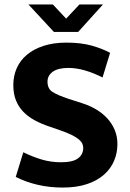

<svg xmlns="http://www.w3.org/2000/svg" viewBox="-20 -834 587 865"><path d="M279 -642Q345 -642 393 -628.5Q441 -615 476 -596L442 -485Q403 -505 363.5 -516.5Q324 -528 288 -528Q242 -528 218 -511Q194 -494 194 -466Q194 -434 217 -419.5Q240 -405 288 -389L347 -370Q383 -359 412.5 -341.5Q442 -324 463.5 -300.5Q485 -277 497 -248Q509 -219 509 -185Q509 -145 494 -109.5Q479 -74 448.5 -47Q418 -20 371.5 -4.5Q325 11 262 11Q203 11 149.5 -1.5Q96 -14 51 -37L85 -148Q128 -127 169 -115Q210 -103 255 -103Q308 -103 331.5 -120.5Q355 -138 355 -168Q355 -178 350.5 -187.5Q346 -197 334.5 -206.5Q323 -216 303 -226Q283 -236 251 -247L202 -264Q166 -276 136.5 -292Q107 -308 85.5 -330Q64 -352 52 -381.5Q40 -411 40 -451Q40 -492 55.5 -527Q71 -562 101.5 -587.5Q132 -613 176.5 -627.5Q221 -642 279 -642ZM108 -814H218L278 -750L338 -814H444L332 -690H223Z"/></svg>

Font: Mukta ExtraBold
Style: Regular
Weight: 800
Designer: Girish Dalvi and Yashodeep Gholap
Foundry: Ek Type
Version: Version 2.538;PS 1.002;hotconv 16.6.51;makeotf.lib2.5.65220;